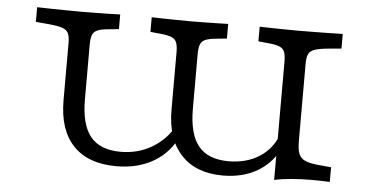

<svg xmlns="http://www.w3.org/2000/svg" viewBox="-45 -649 1409 738"><g transform="rotate(5 660.0 -280.0)"><path d="M426.3 11.3Q317.3 11.3 259.8 -49Q202.4 -109.3 202.4 -224V-445.2Q202.4 -468.7 196.5 -481.6Q190.5 -494.5 173.4 -500.6Q156.3 -506.6 122.8 -509.7L70.2 -514.5V-571Q94.1 -570.2 123.2 -569.8Q152.3 -569.4 181.4 -569Q210.5 -568.5 234.7 -568.5H242.1H248.6Q269.7 -568.5 294.9 -569Q320.1 -569.4 345.3 -569.8Q370.5 -570.2 390.7 -571V-514.5L351.3 -510.5Q323.2 -508.1 308.8 -502Q294.3 -496 289.1 -482.8Q284 -469.5 284 -445.2V-234.6Q284 -136.8 321.3 -91.1Q358.6 -45.3 438 -45.3Q504.7 -45.3 558.8 -77.3Q612.9 -109.3 644.3 -166.9L664.7 -132.9Q633.4 -62.7 572.2 -25.7Q511 11.3 426.3 11.3ZM837.3 11.3Q733.1 11.3 676 -50.1Q619 -111.6 619 -224V-445.2Q619 -469.5 613.8 -482.8Q608.6 -496 594.2 -502Q579.7 -508.1 551.6 -510.5L512.2 -514.5V-571Q533.2 -570.2 558.4 -569.8Q583.6 -569.4 608.8 -569Q634.1 -568.5 654.3 -568.5H658.7H665.2Q686.3 -568.5 711.5 -569Q736.6 -569.4 761.8 -569.8Q787 -570.2 807.3 -571V-514.5L767.9 -510.5Q739.8 -508.1 725.3 -502Q710.9 -496 705.7 -482.8Q700.5 -469.5 700.5 -445.2V-234.6Q700.5 -136.8 737.9 -91.1Q775.2 -45.3 854.6 -45.3Q923.2 -45.3 972.9 -77.1Q1022.7 -108.9 1043.2 -165.5L1060.2 -125.9Q1031.8 -59.6 974.1 -24.1Q916.4 11.3 837.3 11.3ZM1035.5 0V-445.2Q1035.5 -469.5 1030.4 -482.8Q1025.2 -496 1010.8 -502Q996.3 -508.1 968.2 -510.5L928.8 -514.5V-571Q949.8 -570.2 975 -569.8Q1000.2 -569.4 1025.4 -569Q1050.6 -568.5 1070.9 -568.5H1075.2H1084.8Q1109 -568.5 1138.1 -569Q1167.2 -569.4 1196.7 -569.8Q1226.1 -570.2 1249.3 -571V-514.5L1196.7 -509.7Q1164 -506.6 1146.5 -500.6Q1129 -494.5 1123.1 -481.6Q1117.1 -468.7 1117.1 -445.2V-147.5Q1117.1 -115.8 1123.4 -98.4Q1129.8 -81 1147.6 -72.7Q1165.5 -64.5 1198.2 -61.3L1249.3 -56.5V-0.1Q1229.3 -0.9 1212.4 -1.3Q1195.5 -1.7 1178.6 -1.7Q1139.1 -1.7 1101.3 1.5Q1063.5 4.7 1035.5 11.1V-50.5Z"/></g></svg>

Font: Playfair 5pt SemiExpanded Light
Style: Regular
Weight: 300
Width: 6
Designer: Claus Eggers Sørensen
Foundry: Claus Eggers Sørensen
Version: Version 2.203